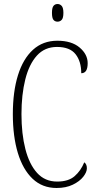

<svg xmlns="http://www.w3.org/2000/svg" viewBox="-20 -927 482 957"><path d="M262 10Q191 10 142.5 -36Q94 -82 69 -164.5Q44 -247 44 -358Q44 -470 69.5 -552Q95 -634 144.5 -679Q194 -724 266 -724Q337 -724 377 -690Q417 -656 417 -612Q417 -562 385 -562Q385 -621 356.5 -657Q328 -693 264 -693Q203 -693 164 -650Q125 -607 106 -531Q87 -455 87 -358Q87 -260 106.5 -184Q126 -108 165 -65Q204 -22 265 -22Q321 -22 352 -49Q383 -76 400 -118Q413 -109 413 -88Q413 -69 395 -46Q377 -23 343 -6.5Q309 10 262 10ZM267 -819Q254 -819 246.5 -828Q239 -837 239 -863Q239 -888 246.5 -897.5Q254 -907 267 -907Q279 -907 287.5 -897.5Q296 -888 296 -863Q296 -837 287.5 -828Q279 -819 267 -819Z"/></svg>

Font: Noto Serif ExtraCondensed ExtraLight
Style: Regular
Weight: 200
Width: 2
Designer: Monotype Design Team
Foundry: Monotype Imaging Inc.
Version: Version 2.015